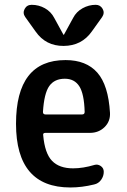

<svg xmlns="http://www.w3.org/2000/svg" viewBox="-20 -785 540 814"><path d="M290 -709Q303.7 -735.4 330.1 -750Q356.4 -764.6 385.7 -764.6Q405.3 -764.6 415 -747.6Q424.8 -730.5 413.1 -712.9L369.1 -651.4Q326.2 -590.8 250 -590.3Q173.8 -589.8 130.9 -651.4L86.9 -712.9Q75.2 -729.5 84.5 -747.1Q93.8 -764.6 114.3 -764.6Q144.5 -764.6 170.4 -750Q196.3 -735.4 210 -709L249 -637.7H250H251ZM254.9 -451.2Q210.9 -451.2 189 -420.4Q167 -389.6 162.1 -310.5Q162.1 -299.8 172.9 -299.8H328.1Q338.9 -299.8 338.9 -310.5Q336.9 -386.7 316.4 -418.9Q295.9 -451.2 254.9 -451.2ZM278.3 9.8Q47.9 9.8 47.9 -260.3Q47.9 -530.3 257.8 -530.3Q345.7 -530.3 392.6 -477.1Q439.5 -423.8 446.3 -306.6Q448.2 -270.5 423.3 -246.1Q398.4 -221.7 361.3 -221.7H172.9Q161.1 -221.7 163.1 -211.9Q169.9 -134.8 200.7 -103Q231.4 -71.3 290 -71.3Q332 -71.3 380.9 -85.9Q394.5 -89.8 407.2 -81.1Q419.9 -72.3 419.9 -56.6Q419.9 -38.1 408.7 -22.5Q397.5 -6.8 378.9 -2.9Q327.1 9.8 278.3 9.8Z"/></svg>

Font: Rounded-X Mgen+ 1mn medium
Style: Regular
Weight: 500
Designer: [Source Han Sans]
Ryoko NISHIZUKA  (kana & ideographs); Paul D. Hunt (Latin, Greek & Cyrillic); Wenlong ZHANG  (bopomofo
Version: Version 1.059.20150602